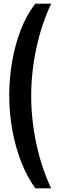

<svg xmlns="http://www.w3.org/2000/svg" viewBox="-20 -820 327 1040"><path d="M171.5 200Q128 140.5 96.2 60.5Q64.5 -19.5 47.2 -112.2Q30 -205 30 -303.5Q30 -392 45.2 -483.2Q60.5 -574.5 92 -656.8Q123.5 -739 171.5 -800H257Q204 -686.5 176.5 -557.2Q149 -428 149 -300Q149 -172.5 176.8 -41.8Q204.5 89 257 200Z"/></svg>

Font: Big Shoulders Stencil Text
Style: Bold
Weight: 700
Designer: Patric King
Foundry: XO Type Co
Version: Version 1.000